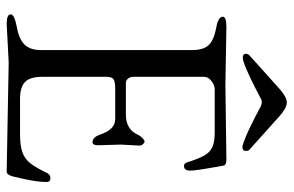

<svg xmlns="http://www.w3.org/2000/svg" viewBox="-172 -702 879 575"><g transform="rotate(90 267.5 -414.5)"><path d="M277 -757Q262 -749 235.5 -735.5Q209 -722 185 -712Q161 -702 153 -702Q141 -702 141 -712Q141 -718 148 -724L246 -812Q271 -834 287 -834Q303 -834 328 -812L426 -724Q432 -720 432 -712Q432 -701 421 -701Q415 -701 399.5 -707Q384 -713 365 -722Q346 -731 329.5 -739.5Q313 -748 304 -753Q294 -759 286 -759Q280 -759 277 -757ZM413 -337 415 -269Q415 -252 406 -252Q391 -252 383 -275Q368 -320 337 -320H244Q225 -320 217.5 -315Q210 -310 210 -294V-102Q210 -65 225.5 -50Q241 -35 276 -35H380Q416 -35 436 -42Q456 -49 469.5 -66.5Q483 -84 498 -116Q504 -126 513 -126Q525 -126 525 -115Q525 -95 520.5 -69.5Q516 -44 508 -12Q503 5 494 5L167 -1L52 5Q23 5 23 -7Q23 -18 59 -25Q95 -31 112.5 -47.5Q130 -64 130 -99V-549Q130 -584 115.5 -599.5Q101 -615 66 -622Q30 -628 30 -642Q30 -653 59 -653L236 -650L458 -653Q475 -653 476 -644Q491 -563 491 -545Q491 -526 477 -526Q469 -526 466 -536Q456 -568 446.5 -585.5Q437 -603 421.5 -610.5Q406 -618 377 -618H246Q236 -618 223 -608.5Q210 -599 210 -586V-374Q210 -365 215.5 -358.5Q221 -352 228 -352H324Q369 -352 385 -391Q387 -395 393.5 -401.5Q400 -408 404 -408Q407 -408 411.5 -403.5Q416 -399 416 -392Z"/></g></svg>

Font: Benne
Style: Regular
Weight: 400
Designer: John-Daniel Harrington
Version: Version 1.001